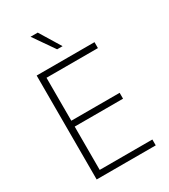

<svg xmlns="http://www.w3.org/2000/svg" viewBox="-226 -1057 1026 1164"><g transform="rotate(-30 286.5 -475.0)"><path d="M97.2 0V-727.5H502V-686H142.1V-385.3H480.5V-344.2H142.1V-41H510.7V0ZM284.2 -803.2 182.6 -949.7H232.9L322.3 -803.2Z"/></g></svg>

Font: Inter Tight ExtraLight
Style: Regular
Weight: 250
Designer: Rasmus Andersson
Foundry: rsms
Version: Version 3.004